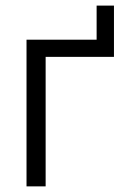

<svg xmlns="http://www.w3.org/2000/svg" viewBox="-20 -662 445 682"><path d="M74.2 0V-521H323.2V-642.1H384.8V-460H142.1V0Z"/></svg>

Font: Rawline
Style: Regular
Weight: 400
Designer: Matt McInerney, Pablo Impallari, Rodrigo Fuenzalida
Foundry: Matt McInerney, Pablo Impallari, Rodrigo Fuenzalida
Version: Version 4.020;PS 004.020;hotconv 1.0.88;makeotf.lib2.5.64775